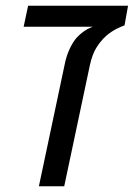

<svg xmlns="http://www.w3.org/2000/svg" viewBox="-20 -650 467 670"><path d="M115.7 0 207 -431.2Q212.4 -456.5 223.6 -480.5Q234.9 -504.4 248.5 -519.5Q257.8 -529.8 271.2 -539.6Q284.7 -549.3 296.4 -553.7L303.7 -556.6H62.5L78.1 -629.9H426.8L414.6 -561.5Q404.3 -558.1 386.2 -549.1Q368.2 -540 350.6 -524.9Q330.1 -506.3 315.9 -482.9Q301.8 -459.5 293.9 -423.8L204.1 0Z"/></svg>

Font: Open Sans Condensed Medium
Style: Italic
Weight: 500
Width: 3
Italic angle: -12°
Designer: Monotype Design Team
Foundry: Monotype Imaging Inc.
Version: Version 3.000